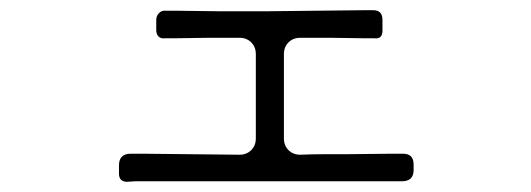

<svg xmlns="http://www.w3.org/2000/svg" viewBox="-20 -470 1040 376"><path d="M213 -130V-146Q213 -169 236 -169H258L449 -167Q463 -167 472 -176Q481 -185 481 -199V-364Q481 -378 472 -387Q463 -396 449 -396H390L319 -395H303Q295 -394 290.5 -398.5Q286 -403 286 -411V-431Q286 -439 291.5 -444.5Q297 -450 305 -449H324L405 -448H508L692 -450H711Q729 -450 729 -431V-410Q729 -393 713 -395H697L628 -396H568Q554 -396 545 -387Q536 -378 536 -364V-199Q536 -185 545 -176Q554 -167 568 -167Q592 -168 614 -168Q636 -168 657 -168L749 -169H769Q790 -169 790 -148V-137Q790 -115 767 -115H245L229 -114Q213 -114 213 -130Z"/></svg>

Font: Higure Gothic
Style: Regular
Weight: 400
Designer: Yoshimichi Ohira
Foundry: Positype
Version: Version 1.000